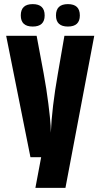

<svg xmlns="http://www.w3.org/2000/svg" viewBox="-20 -764 488 933"><path d="M81 -689Q81 -744 139 -744Q197 -744 197 -689Q197 -635 139 -635Q81 -635 81 -689ZM252 -689Q252 -744 310 -744Q368 -744 368 -689Q368 -635 310 -635Q252 -635 252 -689ZM293 -590H438L298 149H152L180 0H128L10 -590H158L192 -408Q206 -332 215 -260Q224 -188 226 -154L227 -119Q232 -240 261 -405Z"/></svg>

Font: Khand Black
Style: Regular
Weight: 900
Designer: Sanchit Sawaria and Jyotish Sonowal (Devanagari), Satya Rajpurohit (Latin)
Foundry: Indian Type Foundry
Version: Version 2.000;PS 1.0;hotconv 1.0.79;makeotf.lib2.5.61930